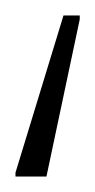

<svg xmlns="http://www.w3.org/2000/svg" viewBox="-20 -38 123 248"><path d="M0 190V185L62 -18H83V-13L40 190Z"/></svg>

Font: Saira UltraCondensed Thin
Style: Regular
Weight: 250
Width: 1
Designer: Hector Gatti with collaboration of the Omnibus-Type team
Foundry: Omnibus-Type
Version: Version 1.101